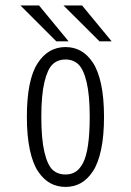

<svg xmlns="http://www.w3.org/2000/svg" viewBox="-20 -688 490 718"><path d="M397.5 -533.5H352L217.5 -667.5H287ZM236.5 -533.5H190.5L56.5 -667.5H126ZM80.5 -251Q80.5 -388 119.8 -450Q159 -512 225 -512Q256.5 -512 281.8 -498Q307 -484 327 -454.2Q347 -424.5 358 -373Q369 -321.5 369 -251Q369 -180 358 -128.2Q347 -76.5 327 -46.8Q307 -17 281.8 -3Q256.5 11 225 11Q193.5 11 168 -3Q142.5 -17 122.5 -46.8Q102.5 -76.5 91.5 -128.2Q80.5 -180 80.5 -251ZM225 -35.5Q246.5 -35.5 262.5 -45.5Q278.5 -55.5 290.8 -79.2Q303 -103 309.2 -145.8Q315.5 -188.5 315.5 -251Q315.5 -332 304 -380.5Q292.5 -429 273.2 -447.2Q254 -465.5 225 -465.5Q195.5 -465.5 176.5 -447.2Q157.5 -429 146 -380.5Q134.5 -332 134.5 -251Q134.5 -168.5 146 -119.8Q157.5 -71 176.5 -53.2Q195.5 -35.5 225 -35.5Z"/></svg>

Font: League Mono Condensed UltraLight
Style: Regular
Weight: 200
Width: 1
Designer: Tyler Finck
Foundry: The League of Moveable Type / Tyler Finck
Version: Version 2.210